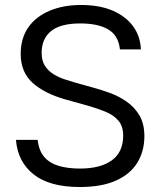

<svg xmlns="http://www.w3.org/2000/svg" viewBox="-20 -737 633 770"><path d="M461 -539Q455 -595 414 -619Q373 -643 302 -643Q223 -643 185 -612.5Q147 -582 147 -525Q147 -493 160.5 -472.5Q174 -452 195.5 -439Q217 -426 240.5 -418.5Q264 -411 284 -405L356 -385Q385 -377 420 -364.5Q455 -352 487 -330Q519 -308 539 -274.5Q559 -241 559 -191Q559 -131 531 -85Q503 -39 445.5 -13Q388 13 300 13Q179 13 115 -37.5Q51 -88 44 -176H131Q136 -132 158 -107Q180 -82 216.5 -71.5Q253 -61 300 -61Q383 -61 428.5 -94Q474 -127 474 -193Q474 -231 454.5 -253.5Q435 -276 403 -289Q371 -302 333 -313L243 -338Q158 -362 110.5 -405Q63 -448 63 -521Q63 -583 93 -626.5Q123 -670 178 -693.5Q233 -717 305 -717Q379 -717 431.5 -694.5Q484 -672 513.5 -632Q543 -592 545 -539Z"/></svg>

Font: 42dot Sans Light
Style: Regular
Weight: 400
Version: Version 1.000